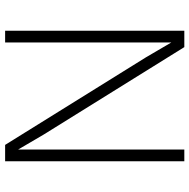

<svg xmlns="http://www.w3.org/2000/svg" viewBox="-15 -725 740 750"><g transform="rotate(90 355.0 -350.0)"><path d="M204 -550 146 -649V0H100V-700H164L506 -150L564 -51V-700H610V0H546Z"/></g></svg>

Font: PT Root UI Web Light
Style: Regular
Weight: 300
Designer: Vitaly Kuzmin
Foundry: ParaType Ltd.
Version: Version 1.000W